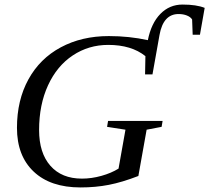

<svg xmlns="http://www.w3.org/2000/svg" viewBox="-20 -822 927 851"><path d="M462.4 -662.1Q552.7 -662.1 635.3 -644Q650.4 -719.2 690.9 -760.5Q731.4 -801.8 789.1 -801.8Q850.6 -801.8 887.2 -787.1L866.2 -668H834L831.5 -735.8Q824.2 -747.1 808.1 -753.4Q792 -759.8 771.5 -759.8Q703.6 -759.8 687 -667L655.8 -492.2H623L624.5 -573.2Q562.5 -623 459.5 -623Q373 -623 302.7 -576.4Q232.4 -529.8 192.9 -443.8Q153.3 -357.9 153.3 -245.6Q153.3 -144 203.4 -87.2Q253.4 -30.3 343.3 -30.3Q385.7 -30.3 429.4 -42.5Q473.1 -54.7 505.4 -74.7L536.1 -247.1L454.6 -259.8L459 -286.1H700.7L696.3 -259.8L629.9 -247.1L593.3 -42Q521.5 -14.2 462.4 -2.7Q403.3 8.8 336.9 8.8Q203.6 8.8 129.4 -61.3Q55.2 -131.3 55.2 -255.4Q55.2 -377.9 106 -470.2Q156.7 -562.5 249.5 -612.3Q342.3 -662.1 462.4 -662.1Z"/></svg>

Font: Liberation Serif
Style: Italic
Weight: 400
Italic angle: -16.333°
Designer: Steve Matteson
Foundry: Ascender Corporation
Version: Version 2.1.5